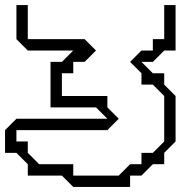

<svg xmlns="http://www.w3.org/2000/svg" viewBox="-20 -695 749 760"><path d="M0 -90V-180L45 -225H405L360 -270H180V-450H225L270 -495H90L45 -540V-675H90V-540H315L360 -495L315 -450H270V-405H225V-315H405V-270L450 -225L405 -180H45V-135H90V-90L135 -45H270V0H450L495 -45H540V-90H585L630 -135V-315L585 -360H540V-405L495 -450L540 -495H585V-540H630V-675H675V-495H630L585 -450H540L585 -405H630V-360L675 -315V-135L630 -90V-45H585L540 0H495V45H270L225 0H90V-45L45 -90Z"/></svg>

Font: Rubik Iso
Style: Regular
Weight: 400
Designer: Hubert and Fischer, NaN
Foundry: Hubert and Fischer, NaN
Version: Version 2.200